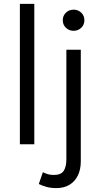

<svg xmlns="http://www.w3.org/2000/svg" viewBox="-20 -740 517 985"><path d="M82 0V-720H156V0ZM269 225Q241 225 218.5 218.8Q196 212.5 179 204L200 143.5Q212.5 149.5 225 153.5Q237.5 157.5 256.5 157.5Q292.5 157.5 306.5 137Q320.5 116.5 320.5 77V-485H394.5V87Q394.5 130 379.2 160.8Q364 191.5 336 208.2Q308 225 269 225ZM357.5 -582Q334.5 -582 318.2 -597.5Q302 -613 302 -636Q302 -659.5 318.2 -675Q334.5 -690.5 357.5 -690.5Q380.5 -690.5 396.8 -675Q413 -659.5 413 -636Q413 -613 396.8 -597.5Q380.5 -582 357.5 -582Z"/></svg>

Font: Geologica Roman ExtraLight
Style: Regular
Weight: 250
Designer: Sindre Bremnes, Frode Helland
Foundry: Monokrom Skriftforlag AS
Version: Version 1.010;gftools[0.9.28]